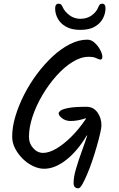

<svg xmlns="http://www.w3.org/2000/svg" viewBox="-20 -912 645 1041"><path d="M405 109Q379 109 379 80Q379 48 392 3.5Q405 -41 422.5 -89Q440 -137 453 -177H450Q401 -94 339.5 -45.5Q278 3 219 3Q190 3 159.5 -11.5Q129 -26 103.5 -51Q78 -76 62 -107Q46 -138 46 -171Q46 -223 63.5 -281.5Q81 -340 111 -399Q141 -458 181 -511.5Q221 -565 266.5 -607Q312 -649 360 -673Q408 -697 453 -697Q475 -697 493.5 -680Q512 -663 523.5 -641Q535 -619 535 -604Q535 -589 524 -589Q517 -589 502.5 -596.5Q488 -604 461 -604Q418 -604 373 -576Q328 -548 286 -501Q244 -454 210 -396.5Q176 -339 156.5 -280Q137 -221 137 -170Q137 -134 160 -108.5Q183 -83 214 -83Q246 -83 286 -106.5Q326 -130 368 -172Q410 -214 446 -268V-271Q421 -263 401.5 -259.5Q382 -256 363 -256Q336 -256 317 -270.5Q298 -285 298 -298Q298 -304 308 -312Q318 -320 350.5 -326.5Q383 -333 449 -333Q486 -333 508 -303Q530 -273 530 -232Q530 -219 523 -188.5Q516 -158 505 -119.5Q494 -81 480.5 -41Q467 -1 452.5 33Q438 67 426 88Q414 109 405 109ZM416 -750Q368 -750 337.5 -767.5Q307 -785 293 -811.5Q279 -838 279 -866Q279 -892 298 -892Q307 -892 312 -886.5Q317 -881 320 -873Q330 -850 356 -830Q382 -810 416 -810Q451 -810 476.5 -828Q502 -846 513 -873Q516 -881 520.5 -886.5Q525 -892 534 -892Q552 -892 552 -867Q552 -839 538 -812Q524 -785 494 -767.5Q464 -750 416 -750Z"/></svg>

Font: Solitreo
Style: Regular
Weight: 400
Designer: Nathan Gross, Bryan Kirschen, Binghamton University
Foundry: Eli Heuer
Version: Version 1.100; ttfautohint (v1.8.4.7-5d5b)